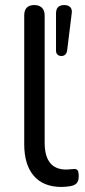

<svg xmlns="http://www.w3.org/2000/svg" viewBox="-20 -732 336 761"><path d="M224 9Q152 9 114 -35Q76 -79 76 -161V-671Q76 -691 86 -701.5Q96 -712 116 -712Q135 -712 146 -701.5Q157 -691 157 -671V-167Q157 -113 178.5 -86.5Q200 -60 242 -60Q251 -60 258 -61Q265 -62 272 -62Q283 -63 287.5 -57Q292 -51 292 -33Q292 -15 284 -6Q276 3 258 6Q250 7 241 8Q232 9 224 9ZM223 -510Q214 -510 208 -515.5Q202 -521 202 -532V-679Q202 -712 235 -712Q251 -712 259 -703Q267 -694 264 -677L246 -531Q242 -510 223 -510Z"/></svg>

Font: Nunito ExtraLight
Style: Regular
Weight: 400
Version: Version 3.602